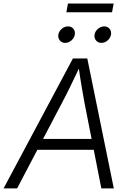

<svg xmlns="http://www.w3.org/2000/svg" viewBox="-41 -1055 726 1075"><path d="M-21 0 367.2 -727.5H447.8L596.2 0H526.4L432.6 -476.6Q425.8 -514.2 416.5 -567.9Q407.2 -621.6 397 -695.8H412.6Q378.4 -623.5 352.3 -570.1Q326.2 -516.6 304.7 -476.6L54.7 0ZM139.6 -216.3 149.9 -277.3H516.6L506.8 -216.3ZM526.9 -814.9Q507.8 -814.9 496.6 -828.6Q485.4 -842.3 488.3 -861.3Q491.7 -880.4 507.6 -893.8Q523.4 -907.2 542.5 -907.2Q561.5 -907.2 572.5 -893.8Q583.5 -880.4 580.6 -861.3Q577.1 -842.3 561.5 -828.6Q545.9 -814.9 526.9 -814.9ZM324.2 -814.9Q305.2 -814.9 293.9 -828.6Q282.7 -842.3 285.6 -861.3Q289.1 -880.4 304.9 -893.8Q320.8 -907.2 339.8 -907.2Q358.9 -907.2 369.9 -893.8Q380.9 -880.4 377.9 -861.3Q374.5 -842.3 358.9 -828.6Q343.3 -814.9 324.2 -814.9ZM595.2 -1035.2 586.4 -986.3H330.6L339.4 -1035.2Z"/></svg>

Font: Inter 18pt Light
Style: Italic
Weight: 300
Italic angle: -9.3988°
Designer: Rasmus Andersson
Foundry: rsms
Version: Version 4.001;git-66647c0bb